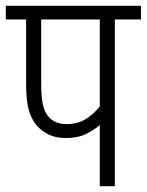

<svg xmlns="http://www.w3.org/2000/svg" viewBox="-20 -642 506 662"><path d="M376 -575V0H324V-211Q304 -193 275.5 -179.5Q247 -166 207 -166Q173 -166 148 -178Q123 -190 106 -210Q87 -233 78.5 -265.5Q70 -298 70 -356V-575H0V-622H466V-575ZM324 -575H122V-362Q122 -306 128 -280.5Q134 -255 147 -240Q169 -214 210 -214Q246 -214 274 -230.5Q302 -247 324 -275Z"/></svg>

Font: Noto Sans Condensed Light
Style: Regular
Weight: 300
Width: 3
Designer: Monotype Design Team
Foundry: Monotype Imaging Inc.
Version: Version 2.013; ttfautohint (v1.8.4.7-5d5b)